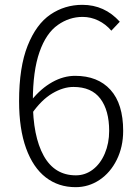

<svg xmlns="http://www.w3.org/2000/svg" viewBox="-20 -762 575 795"><path d="M59 -343Q59 -484 94.5 -573Q130 -662 189 -702Q248 -742 321 -742Q413 -742 476 -672L441 -635Q418 -662 387 -677Q356 -692 322 -692Q267 -692 220 -659Q171 -625 143.5 -546.5Q116 -468 116 -343Q116 -198 161 -117Q206 -36 294 -36Q333 -36 364.5 -60Q396 -84 414 -126.5Q432 -169 432 -220Q432 -305 395.5 -353.5Q359 -402 284 -402Q242 -402 197 -375.5Q152 -349 112 -292L111 -348Q150 -396 196.5 -422Q243 -448 291 -448Q385 -448 437.5 -390Q490 -332 490 -220Q490 -154 463.5 -100.5Q437 -47 392 -17Q347 13 293 13Q222 13 169.5 -27.5Q117 -68 88 -148Q59 -228 59 -343Z"/></svg>

Font: Merged Yaku Han JP Light
Style: Regular
Weight: 300
Designer: Ryoko NISHIZUKA 西塚涼子 (kana, bopomofo & ideographs); Paul D. Hunt (Latin, Greek & Cyrillic); Sandoll Communications 산돌커뮤니
Foundry: Adobe
Version: Version 2.004